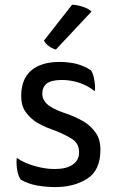

<svg xmlns="http://www.w3.org/2000/svg" viewBox="-20 -760 484 800"><path d="M49.8 -102.5Q48.8 -94.7 48.8 -84Q48.8 -72.3 50.8 -56.6Q54.7 -28.3 66.4 -11.7Q93.8 4.9 132.8 12.7Q171.9 19.5 210 19.5Q289.1 19.5 343.8 -15.6Q398.4 -50.8 398.4 -135.7Q398.4 -180.7 377.9 -208Q358.4 -235.4 330.1 -252.9Q294.9 -273.4 254.9 -287.1Q214.8 -299.8 187.5 -317.4Q172.9 -327.1 165 -339.8Q156.2 -352.5 156.2 -370.1Q156.2 -396.5 174.8 -412.1Q194.3 -426.8 238.3 -426.8Q274.4 -426.8 310.5 -415Q345.7 -403.3 375 -379.9Q377.9 -398.4 373 -425.8Q369.1 -452.1 359.4 -466.8Q331.1 -485.4 297.9 -494.1Q263.7 -502 228.5 -502Q151.4 -502 109.4 -465.8Q68.4 -429.7 68.4 -361.3Q68.4 -317.4 87.9 -292Q107.4 -265.6 135.7 -248Q155.3 -237.3 175.8 -228.5Q197.3 -220.7 216.8 -212.9Q254.9 -197.3 282.2 -179.7Q309.6 -161.1 309.6 -125Q309.6 -92.8 283.2 -74.2Q256.8 -55.7 208 -55.7Q168 -55.7 124 -68.4Q79.1 -81.1 49.8 -102.5ZM361.3 -711.9Q346.7 -725.6 323.2 -732.4Q299.8 -740.2 280.3 -740.2Q241.2 -690.4 163.1 -590.8Q170.9 -577.1 182.6 -568.4Q195.3 -558.6 212.9 -553.7Q262.7 -606.4 361.3 -711.9Z"/></svg>

Font: cl
Style: Regular
Weight: 400
Designer: Mitja Miklavcic
Version: Version 1.0